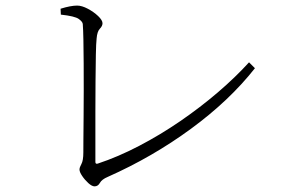

<svg xmlns="http://www.w3.org/2000/svg" viewBox="-20 -682 1040 684"><path d="M196.8 -629.9 195.8 -650.9Q231.9 -662.1 254.9 -662.1Q271.5 -662.1 292.7 -650.9Q314 -639.6 329.6 -624.8Q345.2 -609.9 345.2 -599.1Q345.2 -589.4 335.7 -579.6Q326.2 -569.8 324.2 -544.9Q322.3 -528.3 321.5 -487.1Q320.8 -445.8 320.3 -391.8Q319.8 -337.9 319.8 -282Q319.8 -226.1 319.8 -179Q319.8 -131.8 319.8 -105Q319.8 -96.7 328.1 -99.1Q400.4 -123 475.3 -162.1Q550.3 -201.2 621.8 -250.2Q693.4 -299.3 756.1 -353Q818.8 -406.7 867.2 -460L888.2 -439Q797.4 -323.7 660.6 -223.4Q523.9 -123 363.8 -51.8Q342.8 -43 335.9 -30.5Q329.1 -18.1 316.9 -18.1Q307.6 -18.1 294.9 -29.5Q282.2 -41 272.7 -55.2Q263.2 -69.3 263.2 -78.1Q263.2 -85.4 270 -97.7Q276.9 -109.9 276.9 -139.2Q276.9 -151.9 277.1 -184.8Q277.3 -217.8 277.8 -263.2Q278.3 -308.6 278.3 -358.6Q278.3 -408.7 278.1 -455.8Q277.8 -502.9 277.1 -540Q276.4 -577.1 274.9 -596.2Q274.4 -604.5 260.5 -614.5Q246.6 -624.5 196.8 -629.9Z"/></svg>

Font: Source Han Serif CN ExtraLight
Style: Regular
Weight: 250
Designer: Ryoko NISHIZUKA  (kana & ideographs); Frank Grießhammer (Latin, Greek & Cyrillic); Wenlong ZHANG  (bopomofo); Sandoll Co
Foundry: Adobe Systems Incorporated
Version: Version 1.001;PS 1.001;hotconv 16.6.54;makeotf.lib2.5.65590